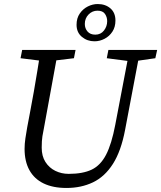

<svg xmlns="http://www.w3.org/2000/svg" viewBox="-20 -918 800 953"><path d="M203 -614 82 -629 90 -670H355L347 -629L222 -614ZM310 15Q243 15 196.5 -7.5Q150 -30 126 -73.5Q102 -117 102 -179Q102 -204 106 -231Q110 -258 115 -286L129 -360Q139 -412 148 -463.5Q157 -515 165.5 -567Q174 -619 182 -670H269L198 -282Q194 -263 190.5 -241.5Q187 -220 187 -185Q187 -143 205.5 -114Q224 -85 254.5 -70Q285 -55 321 -55Q391 -55 435 -76Q479 -97 506.5 -150Q534 -203 552 -298L623 -670H676L601 -274Q581 -168 540.5 -104.5Q500 -41 441.5 -13Q383 15 310 15ZM626 -614 510 -629 518 -670H760L751 -629L646 -614ZM449 -713Q413 -713 386.5 -735Q360 -757 360 -795Q360 -828 376 -851Q392 -874 416 -886Q440 -898 465 -898Q503 -898 528 -876.5Q553 -855 553 -816Q553 -784 538 -761Q523 -738 499 -725.5Q475 -713 449 -713ZM453 -746Q480 -746 496 -766.5Q512 -787 512 -813Q512 -833 501 -849Q490 -865 464 -865Q438 -865 419.5 -846Q401 -827 401 -799Q401 -777 414.5 -761.5Q428 -746 453 -746Z"/></svg>

Font: Source Serif 4
Style: Italic
Weight: 400
Italic angle: -12°
Designer: Frank Grießhammer
Foundry: Adobe Systems Incorporated
Version: Version 4.004;hotconv 1.0.116;makeotfexe 2.5.65601